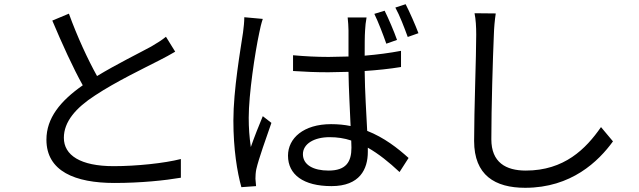

<svg xmlns="http://www.w3.org/2000/svg" viewBox="-20 -843 3040 914"><path d="M308 -778 229 -745C275 -636 328 -519 374 -437C267 -362 201 -281 201 -178C201 -28 337 28 525 28C650 28 765 16 841 3V-86C763 -66 630 -52 521 -52C363 -52 284 -104 284 -187C284 -263 340 -329 433 -389C531 -454 669 -520 737 -555C766 -570 791 -583 814 -597L770 -668C749 -651 728 -638 699 -621C644 -591 536 -538 442 -481C398 -560 348 -668 308 -778Z M1231 -753 1143 -761C1143 -739 1140 -712 1137 -689C1125 -607 1091 -416 1091 -269C1091 -133 1109 -24 1129 48L1199 43C1198 32 1197 17 1196 8C1196 -4 1197 -23 1200 -37C1211 -86 1248 -189 1272 -258L1231 -290C1214 -250 1190 -189 1174 -143C1167 -192 1164 -234 1164 -283C1164 -394 1194 -593 1214 -686C1217 -704 1225 -736 1231 -753ZM1811 -792 1762 -777C1781 -738 1804 -678 1819 -635L1870 -653C1856 -693 1829 -756 1811 -792ZM1911 -823 1862 -807C1883 -769 1905 -711 1921 -667L1972 -685C1957 -725 1930 -786 1911 -823ZM1652 -174 1653 -140C1653 -73 1628 -31 1544 -31C1472 -31 1422 -58 1422 -109C1422 -158 1475 -190 1549 -190C1585 -190 1620 -185 1652 -174ZM1725 -760H1635C1637 -742 1639 -715 1639 -698V-574L1544 -572C1486 -572 1432 -575 1375 -580V-505C1434 -501 1486 -499 1543 -499L1639 -501C1640 -418 1646 -320 1649 -243C1620 -249 1589 -252 1556 -252C1425 -252 1351 -185 1351 -102C1351 -12 1424 43 1558 43C1693 43 1731 -38 1731 -120V-140C1782 -111 1832 -71 1882 -24L1925 -91C1873 -138 1809 -188 1728 -220C1724 -304 1717 -404 1716 -505C1776 -509 1834 -515 1889 -524V-601C1836 -591 1777 -583 1716 -578C1716 -625 1716 -672 1718 -699C1719 -719 1721 -739 1725 -760Z M2340 -779 2239 -780C2245 -751 2247 -715 2247 -678C2247 -573 2237 -320 2237 -172C2237 -9 2336 51 2480 51C2700 51 2829 -75 2898 -170L2841 -238C2769 -134 2666 -31 2483 -31C2388 -31 2319 -70 2319 -180C2319 -329 2326 -565 2331 -678C2332 -711 2335 -746 2340 -779Z"/></svg>

Font: Noto Sans HK
Style: Regular
Weight: 400
Designer: Ryoko NISHIZUKA 西塚涼子 (kana, bopomofo & ideographs); Paul D. Hunt (Latin, Greek & Cyrillic); Sandoll Communications 산돌커뮤니
Foundry: Adobe
Version: Version 2.004;hotconv 1.0.118;makeotfexe 2.5.65603